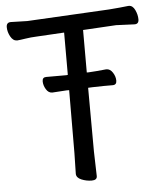

<svg xmlns="http://www.w3.org/2000/svg" viewBox="-53 -761 682 824"><g transform="rotate(-5 288.5 -349.5)"><path d="M328.1 -380.9 329.1 -106 332 0Q332 17.1 309.1 17.1Q286.1 17.1 264.6 8.1Q243.2 -1 243.2 -18.1L245.1 -106.9L246.1 -377.9H240.2H234.9Q233.9 -377.9 173.8 -374H172.9Q156.7 -374 146.5 -391.1Q136.2 -408.2 136.2 -425.5Q136.2 -442.9 152.8 -442.9H240.2L246.1 -443.8V-626L126 -619.1Q102.1 -618.2 78.6 -614.5Q55.2 -610.8 43 -609.9H42Q24.9 -609.9 13.9 -629.9Q2.9 -649.9 2.9 -670.4Q2.9 -690.9 22 -690.9L92.8 -689L446.8 -708Q468.8 -710 492.9 -711.9Q517.1 -713.9 529.8 -715.8H533.2Q549.3 -715.8 559.1 -695.3Q568.8 -674.8 568.8 -654.8Q568.8 -634.8 550.8 -634.8L471.2 -638.2L328.1 -629.9V-446.8H335.9Q372.1 -448.7 412.1 -453.1H413.1Q429.2 -453.1 440.2 -436Q451.2 -418.9 451.2 -400.9Q451.2 -382.8 434.1 -382.8H395Q367.2 -382.8 347.2 -381.8Z"/></g></svg>

Font: LXGW WenKai Screen R
Style: Regular
Weight: 400
Designer: Fontworks Inc.
Version: Version 1.235;May 31, 2022